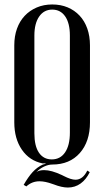

<svg xmlns="http://www.w3.org/2000/svg" viewBox="-20 -728 467 860"><path d="M184 6V4H171Q112 -8 78 -57.5Q44 -107 44 -180V-525Q44 -566 56 -599.5Q68 -633 90.5 -657Q113 -681 144.5 -694.5Q176 -708 214 -708Q252 -708 283 -695Q314 -682 336.5 -658Q359 -634 371 -600Q383 -566 383 -525V-180Q383 -94 337.5 -42.5Q292 9 214 9Q197 9 177.5 18Q158 27 143 43Q155 34 178 34Q210 34 257 56L265 60Q298 77 318 77Q351 77 371 36L382 43Q366 76 341 94Q316 112 284 112Q257 112 221 98L215 96Q182 84 157 84Q123 84 98 107L86 100Q106 65 126 43Q146 21 172 9ZM134 -131Q134 -74 154.5 -44Q175 -14 212 -14Q250 -14 271.5 -45.5Q293 -77 293 -134V-569Q293 -624 272 -654.5Q251 -685 214 -685Q177 -685 155.5 -654Q134 -623 134 -569Z"/></svg>

Font: Moniqa SemBd Heading
Style: Regular
Weight: 600
Designer: Rajesh Rajput
Foundry: Rajesh Rajput
Version: Version 1.000